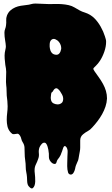

<svg xmlns="http://www.w3.org/2000/svg" viewBox="-20 -761 629 1082"><path d="M15 -356Q15 -366 13.5 -375Q12 -384 10 -395Q8 -410 6.5 -429.5Q5 -449 7 -464Q8 -473 10.5 -482Q13 -491 13 -500Q13 -508 11.5 -516.5Q10 -525 9 -533Q7 -544 6 -555Q5 -566 5 -577Q5 -588 9 -598Q13 -608 14 -619Q16 -633 15 -646Q14 -659 19 -673Q26 -691 38.5 -702Q51 -713 66 -719.5Q81 -726 97.5 -728.5Q114 -731 131 -733Q143 -734 154.5 -737.5Q166 -741 180 -741Q199 -741 218 -739.5Q237 -738 256 -738Q272 -738 291.5 -738.5Q311 -739 330 -737.5Q349 -736 367 -732Q385 -728 400 -719Q415 -710 428.5 -702.5Q442 -695 459 -690Q490 -680 512 -658Q532 -638 547.5 -610.5Q563 -583 571 -557Q573 -549 575.5 -542Q578 -535 578 -526Q578 -499 568 -470Q558 -441 543 -418Q538 -410 531.5 -402.5Q525 -395 517 -387Q507 -378 506 -374.5Q505 -371 513 -359Q525 -342 537.5 -324.5Q550 -307 560.5 -288Q571 -269 577 -248.5Q583 -228 583 -206Q582 -183 574.5 -160.5Q567 -138 555.5 -117.5Q544 -97 529.5 -78Q515 -59 500 -43Q488 -29 474.5 -22Q461 -15 448 -4Q432 9 432 30V70Q432 81 430 91Q428 101 426 113Q424 123 422.5 133Q421 143 416 152Q411 163 408 171Q405 179 403 191Q402 196 399.5 202.5Q397 209 393.5 214Q390 219 385 221.5Q380 224 374 222Q366 219 363.5 210.5Q361 202 360 194Q358 175 359 156.5Q360 138 360 119Q360 108 361 98Q362 88 359 78Q357 70 350 64Q343 58 337 70Q335 74 333.5 80Q332 86 330 91L326 101Q324 106 322 112Q316 125 305 138Q302 142 300.5 147Q299 152 297.5 156Q296 160 292.5 162Q289 164 282 162Q274 160 266.5 151Q259 142 257 134Q255 125 255.5 114.5Q256 104 254 95Q254 91 252.5 83Q251 75 248.5 66.5Q246 58 242.5 52Q239 46 235 44Q224 40 214.5 51Q205 62 202 71Q197 86 199 103Q201 120 195 135Q190 150 182.5 165Q175 180 175 196V205Q175 210 176 215Q177 226 178 238Q179 250 178.5 262Q178 274 175 283.5Q172 293 165 299Q158 304 148.5 295.5Q139 287 137 281Q133 270 133 259.5Q133 249 132 237Q131 223 128 209Q125 195 125 181Q125 161 122 142Q119 123 119 102Q119 84 118 69Q117 54 107 39Q102 31 100 21.5Q98 12 93 4Q85 -8 78.5 -7.5Q72 -7 60 -5Q52 -4 48 -7.5Q44 -11 39 -16Q26 -31 22 -49Q18 -67 18 -86Q18 -105 20.5 -124.5Q23 -144 23 -162Q23 -177 21.5 -191.5Q20 -206 18 -222Q17 -236 17 -251Q17 -266 15 -280Q13 -299 14 -317.5Q15 -336 15 -356ZM261 -489Q263 -475 270.5 -465Q278 -455 291 -453Q306 -450 314 -459.5Q322 -469 324 -482Q325 -483 325 -486Q326 -507 312 -525Q305 -534 292.5 -539.5Q280 -545 270 -537Q261 -529 260 -513.5Q259 -498 261 -489ZM266 -211Q266 -203 268 -195.5Q270 -188 275 -183Q281 -177 294 -174Q307 -171 315 -174Q329 -179 333 -188Q337 -197 336 -208Q335 -219 329.5 -228.5Q324 -238 319 -246Q314 -254 305.5 -260.5Q297 -267 288 -260Q283 -256 279.5 -249Q276 -242 271 -240Q269 -239 267.5 -226.5Q266 -214 266 -211Z"/></svg>

Font: Double Feature
Style: Regular
Weight: 400
Designer: David Shetterly
Foundry: David Shetterly
Version: Version 2.100 1997 initial release